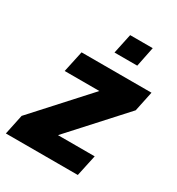

<svg xmlns="http://www.w3.org/2000/svg" viewBox="-185 -801 834 906"><g transform="rotate(30 232.5 -347.5)"><path d="M-17 0 6 -109 265 -394H76L101 -510H482L459 -401L200 -116H400L375 0ZM236 -587 259 -695H382L360 -587Z"/></g></svg>

Font: Saira Semi Condensed
Style: Bold Italic
Weight: 700
Width: 4
Italic angle: -12°
Designer: Hector Gatti with collaboration of the Omnibus-Type team
Foundry: Omnibus-Type
Version: Version 1.001; ttfautohint (v1.8)